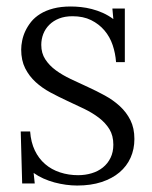

<svg xmlns="http://www.w3.org/2000/svg" viewBox="-20 -556 464 588"><path d="M86.4 5.9H47.9L43.5 -153.3H72.3Q74.7 -120.1 86.7 -95.2Q98.6 -70.3 118.2 -53.5Q137.7 -36.6 163.8 -28.1Q189.9 -19.5 219.2 -19.5Q241.2 -19.5 260.7 -25.4Q280.3 -31.2 295.2 -43.2Q310.1 -55.2 318.6 -72.8Q327.1 -90.3 327.1 -112.8Q327.1 -140.6 315.2 -160.2Q303.2 -179.7 283.2 -195.1Q263.2 -210.4 237.8 -222.7Q212.4 -234.9 186 -247.1Q159.7 -259.3 134.3 -272.9Q108.9 -286.6 89.1 -304.7Q69.3 -322.8 57.1 -346.9Q44.9 -371.1 44.9 -404.3Q44.9 -417 47.9 -431.6Q50.8 -446.3 57.6 -460.9Q64.5 -475.6 75.4 -489.3Q86.4 -502.9 103.3 -513.4Q120.1 -523.9 143.3 -530Q166.5 -536.1 196.8 -536.1Q211.4 -536.1 227.8 -534.4Q244.1 -532.7 261.2 -528.3Q278.3 -523.9 295.2 -516.4Q312 -508.8 327.1 -497.6L324.2 -529.8H362.3V-365.7H335.4Q333.5 -392.6 325 -418Q316.4 -443.4 299.8 -462.9Q283.2 -482.4 259 -494.4Q234.9 -506.3 202.1 -506.3Q178.7 -506.3 160.9 -499.3Q143.1 -492.2 130.9 -480Q118.7 -467.8 112.5 -451.9Q106.4 -436 106.4 -418.5Q106.4 -393.1 118.7 -374.3Q130.9 -355.5 150.9 -340.8Q170.9 -326.2 196.5 -314Q222.2 -301.8 249 -289.6Q275.9 -277.3 301.3 -263.4Q326.7 -249.5 346.9 -231Q367.2 -212.4 379.4 -188Q391.6 -163.6 391.6 -130.4Q391.6 -99.1 379.9 -73Q368.2 -46.9 345.9 -28.1Q323.7 -9.3 291 1.5Q258.3 12.2 216.3 12.2Q199.7 12.2 181.9 9.8Q164.1 7.3 146.7 2.7Q129.4 -2 113 -9.3Q96.7 -16.6 83 -26.4Z"/></svg>

Font: Parastoo Print
Style: Print
Weight: 400
Foundry: Saber Rastikerdar (saber.rastikerdar@gmail.com)
Version: Version 1.0.0-alpha5